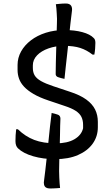

<svg xmlns="http://www.w3.org/2000/svg" viewBox="-20 -890 640 1093"><path d="M295 16Q226 16 169 -0.5Q112 -17 82 -46Q75 -53 71.5 -63Q68 -73 68 -87Q68 -103 69 -120.5Q70 -138 72 -154H82Q124 -113 175 -93.5Q226 -74 298 -74Q364 -74 404 -97.5Q444 -121 453 -160V-179Q453 -205 443.5 -224.5Q434 -244 411 -259Q388 -274 348 -287L256 -318Q205 -335 171 -355Q137 -375 117 -396.5Q97 -418 88.5 -442Q80 -466 80 -492V-520Q80 -561 100 -597Q120 -633 156 -660.5Q192 -688 240.5 -703.5Q289 -719 347 -719Q405 -719 449 -707Q493 -695 513 -674Q519 -669 521 -661.5Q523 -654 523 -646Q523 -631 521.5 -612.5Q520 -594 517 -579H507Q474 -605 437 -617Q400 -629 346 -629Q297 -629 256 -614.5Q215 -600 191 -575Q167 -550 167 -518V-503Q167 -478 177.5 -460.5Q188 -443 213.5 -428.5Q239 -414 284 -399L377 -368Q436 -349 471 -323.5Q506 -298 521.5 -266.5Q537 -235 537 -196V-166Q537 -113 507.5 -72Q478 -31 424 -7.5Q370 16 295 16ZM347 -441Q337 -443 327.5 -445.5Q318 -448 313 -450Q305 -452 300.5 -457.5Q296 -463 297 -472Q297 -500 298 -536Q299 -572 300 -610.5Q301 -649 302 -686.5Q303 -724 304 -755Q305 -768 304.5 -783Q304 -798 303 -813Q302 -828 301 -842Q300 -856 298 -866Q309 -867 317.5 -868Q326 -869 335.5 -869.5Q345 -870 355 -870Q376 -870 384.5 -858Q393 -846 389 -823Q385 -794 381 -756.5Q377 -719 372.5 -677Q368 -635 363.5 -592.5Q359 -550 354.5 -511.5Q350 -473 347 -441ZM274 -247Q283 -245 292.5 -242.5Q302 -240 307 -238Q315 -236 319.5 -230Q324 -224 324 -215Q323 -199 322.5 -174Q322 -149 321.5 -119Q321 -89 320 -58Q319 -27 318 1.5Q317 30 317 52Q316 65 316.5 83Q317 101 317.5 119.5Q318 138 319.5 154.5Q321 171 322 180Q313 181 303.5 181.5Q294 182 284.5 182.5Q275 183 265 183Q251 183 242.5 178Q234 173 231 162Q228 151 231 136Q234 114 238 79.5Q242 45 246.5 3.5Q251 -38 255.5 -82Q260 -126 264.5 -168.5Q269 -211 274 -247Z"/></svg>

Font: Rec Mono Semicasual
Style: Regular
Weight: 400
Version: Version 1.085; ttfautohint (v1.8.4.7-5d5b)